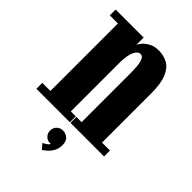

<svg xmlns="http://www.w3.org/2000/svg" viewBox="-212 -621 897 897"><g transform="rotate(45 236.0 -173.0)"><path d="M16 0V-39H69.5V-485H16V-523.5H201V-474.5Q202 -480 212.8 -493.8Q223.5 -507.5 243.8 -519.2Q264 -531 293.5 -531Q326.5 -531 353 -516.8Q379.5 -502.5 395 -466.2Q410.5 -430 410.5 -362V-39H463V0H241V-39H275.5V-361.5Q275.5 -411.5 268.8 -435.2Q262 -459 245.5 -459Q236.5 -459 229.5 -453Q222.5 -447 217 -435.5Q211.5 -424 208.5 -407.5Q205.5 -391 204.5 -370V-39H237V0ZM236.5 184.5 214.5 159Q219.5 157.5 231 150Q242.5 142.5 246 134.5Q245 135 241 135Q223.5 135 211.2 122.8Q199 110.5 199 92.5Q199 74.5 211.2 62.2Q223.5 50 241 50Q261 50 274.8 62.2Q288.5 74.5 288.5 99Q288.5 122.5 279.2 139.5Q270 156.5 257.5 167.5Q245 178.5 236.5 184.5Z"/></g></svg>

Font: Imbue Thin 10pt ExtraBold
Style: Regular
Weight: 800
Version: Version 1.102